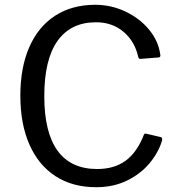

<svg xmlns="http://www.w3.org/2000/svg" viewBox="-20 -772 747 802"><path d="M649 -547 650 -540Q650 -536 647.5 -534Q645 -532 642 -532L567 -526H565Q562 -526 560 -528.5Q558 -531 557 -536Q542 -601 495 -640Q448 -679 381 -679Q276 -679 220.5 -601.5Q165 -524 165 -370Q165 -219 220.5 -142.5Q276 -66 386 -66Q457 -66 504.5 -100.5Q552 -135 581 -209Q583 -216 593 -213L652 -199Q659 -197 657 -185Q642 -135 605 -90.5Q568 -46 511 -18Q454 10 382 10Q283 10 212 -36Q141 -82 103 -168Q65 -254 65 -372Q65 -490 102.5 -575.5Q140 -661 210.5 -706.5Q281 -752 378 -752Q444 -752 503.5 -724Q563 -696 602 -649Q641 -602 649 -547Z"/></svg>

Font: Libre Franklin
Style: Regular
Weight: 400
Designer: Pablo Impallari, Rodrigo Fuenzalida
Foundry: Impallari Type
Version: Version 1.002; ttfautohint (v1.5)